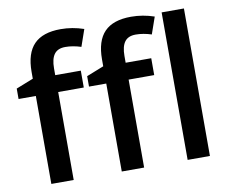

<svg xmlns="http://www.w3.org/2000/svg" viewBox="-82 -870 1169 974"><g transform="rotate(-10 502.5 -382.5)"><path d="M353 -453.1H221.2V0H106V-453.1H17.1V-506.8L106 -542V-577.1Q106 -672.9 150.9 -719Q195.8 -765.1 288.1 -765.1Q348.6 -765.1 407.2 -745.1L377 -658.2Q334.5 -671.9 295.9 -671.9Q256.8 -671.9 239 -647.7Q221.2 -623.5 221.2 -575.2V-540H353ZM715.8 -453.1H584V0H468.8V-453.1H379.9V-506.8L468.8 -542V-577.1Q468.8 -672.9 513.7 -719Q558.6 -765.1 650.9 -765.1Q711.4 -765.1 770 -745.1L739.7 -658.2Q697.3 -671.9 658.7 -671.9Q619.6 -671.9 601.8 -647.7Q584 -623.5 584 -575.2V-540H715.8ZM922.9 0H808.1V-759.8H922.9Z"/></g></svg>

Font: f1_58959          
Style: Regular
Weight: 600
Foundry: Ascender Corporation
Version: Version 1.10